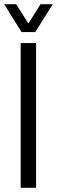

<svg xmlns="http://www.w3.org/2000/svg" viewBox="-27 -890 270 910"><path d="M71 0V-686H144V0ZM-7 -870H50L124 -752H91L165 -870H223L140 -738H75Z"/></svg>

Font: Archivo Condensed Light
Style: Regular
Weight: 300
Width: 3
Designer: Hector Gatti
Foundry: Omnibus-Type
Version: Version 2.001